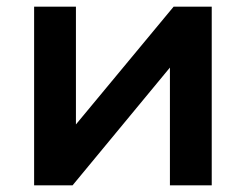

<svg xmlns="http://www.w3.org/2000/svg" viewBox="-20 -554 735 574"><path d="M82 0H197L488 -352V0H613V-534H499L207 -182V-534H82Z"/></svg>

Font: Chess Sans SemiBold
Style: Regular
Weight: 600
Designer: Wolf Bōese
Foundry: Wolf Bōese
Version: Version 7.223;Glyphs 3.3 (3306)